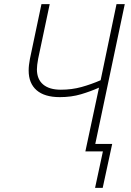

<svg xmlns="http://www.w3.org/2000/svg" viewBox="-20 -734 633 931"><path d="M441 177 479 0H394L460 -309Q420 -291 373 -277Q326 -263 270 -263Q196 -263 157.5 -296.5Q119 -330 119 -392Q119 -406 120.5 -418.5Q122 -431 125 -448L181 -714H221L165 -449Q162 -432 160.5 -420Q159 -408 159 -398Q159 -350 189 -324.5Q219 -299 275 -299Q328 -299 375 -312Q422 -325 468 -345L545 -714H585L442 -36H524L478 177Z"/></svg>

Font: Noto Sans Disp ExtLt
Style: Italic
Weight: 200
Italic angle: -12°
Designer: Monotype Design Team
Foundry: Monotype Imaging Inc.
Version: Version 2.000;GOOG;noto-source:20170915:90ef993387c0